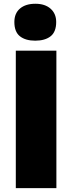

<svg xmlns="http://www.w3.org/2000/svg" viewBox="-20 -976 374 996"><path d="M62 0V-713H272.5V0ZM162.5 -765Q112.5 -765 83.5 -787.8Q54.5 -810.5 54.5 -862Q54.5 -907 83.8 -931.8Q113 -956.5 163.5 -956.5Q213.5 -956.5 242.5 -930.8Q271.5 -905 271.5 -862Q271.5 -810.5 242.5 -787.8Q213.5 -765 162.5 -765Z"/></svg>

Font: Heraclito ExtraBold
Style: Regular
Weight: 800
Designer: Kostas Bartsokas (font) & Cristiano Sobral (main changes)
Foundry: Kostas Bartsokas (font) & Cristiano Sobral (main changes)
Version: Version 1.00;July 8, 2020;FontCreator 13.0.0.2655 64-bit